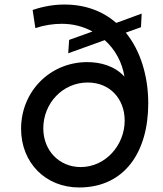

<svg xmlns="http://www.w3.org/2000/svg" viewBox="-20 -815 717 847"><path d="M329 12C531 12 634 -146 634 -359C634 -477 601 -590 535 -671L602 -695L605 -755L493 -714C434 -765 358 -795 264 -795C221 -795 174 -788 124 -771L136 -691C175 -704 215 -710 253 -710C302 -710 348 -698 388 -676L285 -639L281 -580L442 -638C488 -597 519 -540 529 -477C486 -524 424 -541 365 -541C200 -541 73 -411 73 -247C73 -97 181 12 329 12ZM171 -249C171 -359 256 -451 367 -451C466 -451 530 -378 530 -283C530 -174 445 -78 336 -78C243 -78 171 -149 171 -249Z"/></svg>

Font: Mluvka Medium
Style: Italic
Weight: 500
Italic angle: -8°
Designer: Modified by Jiří Krblich, Original typeface by Gumpita Rahayu
Foundry: Gumpita Rahayu & Jiří Krblich
Version: Version 2.000;Glyphs 3.1.1 (3134)